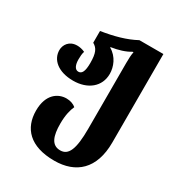

<svg xmlns="http://www.w3.org/2000/svg" viewBox="-186 -657 957 1032"><g transform="rotate(30 293.0 -141.0)"><path d="M304 254C437 254 526 178 526 13V-536H377C318 -504 247 -485 169 -473V-400C198 -384 210 -359 210 -298C210 -246 199 -225 177 -225C155 -225 145 -250 145 -283C145 -300 146 -319 151 -333C134 -341 117 -344 103 -344C53 -344 31 -307 31 -275C31 -216 83 -169 177 -169C267 -169 330 -220 330 -299C330 -342 310 -395 261 -423V-426C307 -433 346 -445 377 -464H382C378 -444 377 -423 377 -395V14C377 141 355 190 304 190C250 190 233 141 233 65C233 11 243 -25 254 -49C241 -61 219 -69 195 -69C144 -69 85 -33 85 69C85 178 152 254 304 254Z"/></g></svg>

Font: Noto Serif Georgian ExtraCondensed ExtraBold
Style: Regular
Weight: 800
Width: 2
Designer: Monotype Design Team, Akaki Razmadze
Foundry: Google LLC
Version: Version 2.003